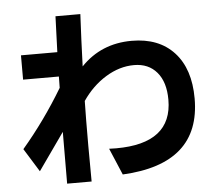

<svg xmlns="http://www.w3.org/2000/svg" viewBox="-58 -879 1116 1007"><g transform="rotate(-5 500.0 -375.0)"><path d="M42 -135.7Q162.1 -276.4 259.8 -439.5L260.7 -499H72.3V-627H263.7L270.5 -815.4H401.4Q394.5 -684.6 389.6 -541Q496.1 -652.3 657.2 -652.3Q799.8 -652.3 879.9 -565.4Q960 -478.5 960 -322.3Q960 21.5 549.8 42L490.2 -98.6Q502.9 -97.7 527.3 -97.7Q822.3 -97.7 822.3 -328.1Q822.3 -420.9 778.3 -472.7Q734.4 -524.4 658.2 -524.4Q582 -524.4 509.3 -480Q436.5 -435.5 384.8 -359.4Q382.8 -270.5 382.8 -123.5Q382.8 23.4 383.8 64.5H254.9Q254.9 -120.1 255.9 -208L118.2 -12.7Z"/></g></svg>

Font: GenEi M Gothic v2 Bold
Style: Regular
Weight: 700
Version: Version 2.0